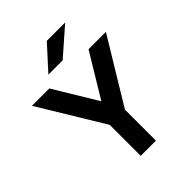

<svg xmlns="http://www.w3.org/2000/svg" viewBox="-253 -1059 1197 1197"><g transform="rotate(-45 346.0 -460.5)"><path d="M372 -921H534L356 -765H230ZM279 -273 20 -700H173L346 -414L519 -700H672L413 -273V0H279Z"/></g></svg>

Font: OVRPSS Recut ExtraBold
Style: Regular
Weight: 800
Designer: Giant Group
Foundry: Giant Group
Version: Version 1.001;hotconv 1.0.109;makeotfexe 2.5.65596